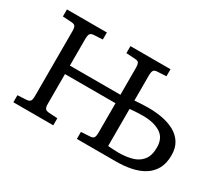

<svg xmlns="http://www.w3.org/2000/svg" viewBox="-123 -977 1433 1254"><g transform="rotate(30 593.5 -350.0)"><path d="M69 0V-53L138 -57Q158 -59 164.5 -69.5Q171 -80 171 -108V-596Q171 -621 164 -631.5Q157 -642 135 -643L69 -647V-700H370V-647L301 -643Q284 -642 276.5 -631.5Q269 -621 269 -592V-392H650V-596Q650 -617 644.5 -629.5Q639 -642 614 -643L548 -647V-700H850V-647L780 -643Q762 -642 755 -631.5Q748 -621 748 -592V-405Q769 -407 799 -408.5Q829 -410 854 -410Q907 -410 957.5 -400.5Q1008 -391 1048.5 -369Q1089 -347 1113 -309.5Q1137 -272 1137 -216Q1137 -155 1114 -113.5Q1091 -72 1050.5 -47Q1010 -22 957 -11Q904 0 844 0H548V-53L617 -57Q634 -58 642 -67.5Q650 -77 650 -108V-328H269V-104Q269 -79 276 -69Q283 -59 304 -57L370 -53V0ZM748 -62Q768 -61 787.5 -59.5Q807 -58 826 -58Q882 -58 928 -70.5Q974 -83 1001.5 -117Q1029 -151 1029 -213Q1029 -284 979 -315.5Q929 -347 846 -347Q821 -347 796 -345.5Q771 -344 748 -342Z"/></g></svg>

Font: Literata Variable Black
Style: Regular
Weight: 900
Designer: Latin by Veronika Burian and Jose Scaglione. Greek by Irene Vlachou. Cyrillic by Vera Evstafieva.
Foundry: TypeTogether
Version: Version 3.021